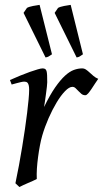

<svg xmlns="http://www.w3.org/2000/svg" viewBox="-20 -732 415 772"><path d="M375 -415Q369.1 -407.2 362.1 -396Q355 -384.8 347.9 -374.3Q340.8 -363.8 334.5 -356.4Q328.1 -349.1 323.2 -349.1Q314 -349.1 307.4 -354.5Q300.8 -359.9 295.2 -366Q289.6 -372.1 283.9 -377.4Q278.3 -382.8 271 -382.8Q258.3 -382.8 241.5 -365.5Q224.6 -348.1 207.8 -320.1Q190.9 -292 175.5 -257.1Q160.2 -222.2 149.9 -187Q144.5 -168.5 140.4 -146.2Q136.2 -124 133.1 -100.6Q129.9 -77.1 128.4 -54.4Q127 -31.7 127.9 -12.2Q121.6 -8.8 112.1 -4.6Q102.5 -0.5 92.5 3.9Q82.5 8.3 73.2 12.5Q64 16.6 58.1 20L42 4.9Q49.3 -29.8 56.2 -66.9Q63 -104 69.1 -140.9Q75.2 -177.7 80.3 -212.9Q85.4 -248 89.1 -278.3Q92.8 -308.6 95 -332.5Q97.2 -356.4 97.2 -371.1Q97.2 -382.3 95.5 -388.9Q93.8 -395.5 91.1 -398.7Q88.4 -401.9 84.7 -402.8Q81.1 -403.8 77.1 -403.8Q72.8 -403.8 64.2 -401.9Q55.7 -399.9 47.4 -397.7Q39.1 -395.5 26.9 -392.1L20 -410.2Q40.5 -419.4 61.3 -428Q82 -436.5 100.1 -442.9Q118.2 -449.2 131.6 -453.1Q145 -457 150.9 -457Q157.7 -457 161.6 -454.6Q165.5 -452.1 167.2 -446Q168.9 -439.9 169.4 -429Q169.9 -418 169.9 -400.9Q169.9 -395.5 168.5 -382.8Q167 -370.1 165 -355.2Q163.1 -340.3 160.9 -325.7Q158.7 -311 157.2 -301.8Q180.7 -350.1 201.7 -380.4Q222.7 -410.6 241.5 -427.7Q260.3 -444.8 277.3 -450.9Q294.4 -457 310.1 -457Q318.8 -457 325.9 -452.1Q333 -447.3 340.3 -440.4Q347.7 -433.6 356 -426.5Q364.3 -419.4 375 -415ZM74.7 -680.2 88.4 -700.2Q92.3 -702.6 98.9 -704.6Q105.5 -706.5 112.8 -708Q120.1 -709.5 127.2 -710.4Q134.3 -711.4 139.2 -712.4L189 -513.7Q180.7 -507.8 175.5 -504.9Q170.4 -502 163.1 -501ZM199.7 -680.2 213.4 -700.2Q217.3 -702.6 223.9 -704.6Q230.5 -706.5 237.8 -708Q245.1 -709.5 252.2 -710.4Q259.3 -711.4 264.2 -712.4L313.5 -513.7Q305.2 -507.8 300.3 -504.9Q295.4 -502 288.1 -501Z"/></svg>

Font: Akkhara
Style: Italic
Weight: 400
Italic angle: -7°
Designer: J. Victor Gaultney
Version: Version 1.00 June 13, 2006, initial release